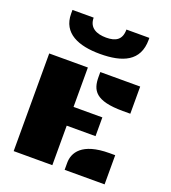

<svg xmlns="http://www.w3.org/2000/svg" viewBox="-170 -1101 1089 1226"><g transform="rotate(20 374.5 -488.5)"><path d="M412.6 -631.8C412.6 -541 444.8 -480 632.8 -480H683.6V-664.6H412.6ZM65.4 -1H328.1V-269.5H523.9V-397H328.1V-664.6H65.4ZM412.1 0H683.6V-198.2H645C456.5 -198.2 412.1 -115.7 412.1 -47.4ZM370.1 -772.5C523.9 -772.5 632.3 -817.9 632.3 -963.4V-976.6H476.6C476.6 -906.7 436.5 -883.8 371.6 -883.8C308.1 -883.8 253.9 -906.7 253.9 -976.6H109.9V-951.2C109.9 -817.9 225.1 -772.5 370.1 -772.5Z"/></g></svg>

Font: Plaster
Style: Regular
Weight: 400
Designer: Eben Sorkin
Foundry: Eben Sorkin
Version: Version 1.007